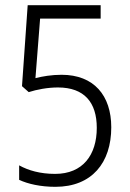

<svg xmlns="http://www.w3.org/2000/svg" viewBox="-20 -710 501 742"><path d="M194 12C335 12 410 -81 410 -218C410 -341 343 -421 218 -421C180 -421 144 -415 117 -408L135 -638H369V-690H87L65 -377L91 -354C122 -364 164 -372 204 -372C306 -372 354 -314 354 -216C354 -111 300 -38 193 -38C136 -38 90 -51 54 -71V-15C88 1 137 12 194 12Z"/></svg>

Font: Noto Sans Kannada Condensed Light
Style: Regular
Weight: 300
Width: 3
Designer: Jelle Bosma - Monotype Design Team
Foundry: Monotype Imaging Inc.
Version: Version 2.005